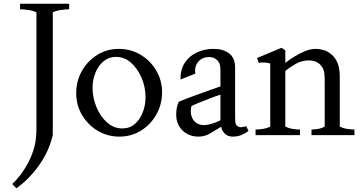

<svg xmlns="http://www.w3.org/2000/svg" viewBox="-20 -727 1949 1033"><path d="M46 263Q65 246 88 216.5Q111 187 132.5 146.5Q154 106 166 59Q171 39 173 19Q175 -1 176 -20V-661Q154 -671 128 -674Q102 -677 88 -677V-707H352V-677Q338 -677 312.5 -674Q287 -671 264 -661V0Q248 66 219 116.5Q190 167 158.5 203Q127 239 102 259.5Q77 280 68 286Z M622 8Q558 8 505.5 -23.5Q453 -55 421.5 -108Q390 -161 390 -226Q390 -291 420.5 -345Q451 -399 503 -431.5Q555 -464 619 -464Q685 -464 738 -431.5Q791 -399 821.5 -346Q852 -293 852 -231Q852 -166 821.5 -111.5Q791 -57 739 -24.5Q687 8 622 8ZM638 -36Q678 -36 705.5 -60Q733 -84 748 -122.5Q763 -161 763 -204Q763 -258 742 -307.5Q721 -357 685.5 -389Q650 -421 604 -421Q566 -421 537.5 -397.5Q509 -374 493.5 -336Q478 -298 478 -254Q478 -201 499 -150.5Q520 -100 556 -68Q592 -36 638 -36Z M1048 8Q996 8 962 -25Q928 -58 928 -111Q928 -130 931.5 -148Q935 -166 942 -179Q951 -184 978.5 -194.5Q1006 -205 1042 -218Q1078 -231 1111.5 -243Q1145 -255 1166 -262V-339Q1166 -359 1164.5 -371Q1163 -383 1156 -394Q1150 -404 1137 -412Q1124 -420 1104 -420Q1068 -420 1046.5 -394.5Q1025 -369 1031 -331L951 -299Q950 -352 974 -389Q998 -426 1039.5 -445Q1081 -464 1129 -464Q1181 -464 1213 -439.5Q1245 -415 1245 -363V-107Q1245 -79 1246.5 -67.5Q1248 -56 1258 -48Q1268 -41 1282 -43Q1296 -45 1305 -48L1317 -22Q1299 -9 1278.5 -0.5Q1258 8 1233 8Q1206 8 1190 -7.5Q1174 -23 1170 -45Q1138 -26 1110 -9Q1082 8 1048 8ZM1078 -54Q1094 -54 1116 -60Q1138 -66 1166 -80V-218Q1136 -208 1102.5 -195Q1069 -182 1043.5 -171.5Q1018 -161 1010 -156Q1000 -112 1019.5 -83Q1039 -54 1078 -54Z M1355 0V-30Q1368 -30 1391 -33Q1414 -36 1434 -46V-385Q1421 -390 1403.5 -390.5Q1386 -391 1372 -389L1363 -415L1495 -470L1515 -456V-389Q1537 -406 1564.5 -423Q1592 -440 1621.5 -452Q1651 -464 1679 -464Q1697 -464 1720.5 -458Q1744 -452 1767 -431Q1785 -415 1796.5 -387Q1808 -359 1808 -314V-46Q1828 -36 1851 -33Q1874 -30 1887 -30V0H1656V-30Q1667 -30 1688 -33Q1709 -36 1727 -46V-289Q1727 -314 1725 -332Q1723 -350 1713 -366Q1702 -384 1683.5 -393Q1665 -402 1642 -402Q1603 -402 1570.5 -383Q1538 -364 1515 -346V-46Q1535 -36 1558 -33Q1581 -30 1594 -30V0Z"/></svg>

Font: Joan
Style: Regular
Weight: 400
Designer: Paolo Biagini
Version: Version 1.001; ttfautohint (v1.8.4.7-5d5b);gftools[0.9.30]